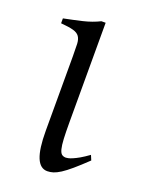

<svg xmlns="http://www.w3.org/2000/svg" viewBox="-125 -696 599 776"><g transform="rotate(20 174.0 -307.5)"><path d="M328.6 -86.9Q295.4 -55.2 272.2 -35.4Q249 -15.6 231.9 -4.6Q214.8 6.3 201.7 10.5Q188.5 14.6 175.8 14.6Q145 14.6 129.9 -22.2Q114.7 -59.1 114.7 -137.2V-456.5Q114.7 -490.2 113.8 -510.3Q112.8 -530.3 104.7 -541.7Q96.7 -553.2 78.1 -558.3Q59.6 -563.5 24.4 -566.4V-587.4Q65.9 -595.7 104.2 -604.7Q142.6 -613.8 174.8 -629.9H192.9V-202.6Q192.9 -158.7 194.3 -131.1Q195.8 -103.5 199.7 -88.4Q203.6 -73.2 210.4 -67.9Q217.3 -62.5 228 -62.5Q231.4 -62.5 238.3 -64Q245.1 -65.4 256.1 -70.1Q267.1 -74.7 283 -83.7Q298.8 -92.8 319.8 -107.9Z"/></g></svg>

Font: Gentium Plus
Style: Regular
Weight: 400
Designer: J. Victor Gaultney, Annie Olsen, Iska Routamaa
Foundry: SIL International
Version: Version 1.510